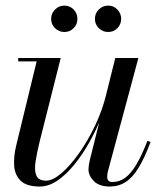

<svg xmlns="http://www.w3.org/2000/svg" viewBox="-20 -672 608 702"><path d="M125.5 10Q77.5 10 55.8 -11Q34 -32 31.8 -66.2Q29.5 -100.5 39.5 -141L114 -447.5H46.5V-460H202L124.5 -152.5Q115 -113.5 110 -81.5Q105 -49.5 112.8 -30.5Q120.5 -11.5 148.5 -11.5Q173 -11.5 204.8 -38.8Q236.5 -66 268.8 -111.5Q301 -157 327.8 -213.2Q354.5 -269.5 368.5 -327H378Q368.5 -287.5 350 -241.8Q331.5 -196 306.5 -151.5Q281.5 -107 251.8 -70.2Q222 -33.5 190 -11.8Q158 10 125.5 10ZM381.5 10Q342.5 10 323 -10Q303.5 -30 303.5 -52.5Q303.5 -58.5 304.8 -67.8Q306 -77 308 -85L401.5 -460H486L374 -43.5Q373 -39 372.5 -34.2Q372 -29.5 372 -25.5Q372 -6.5 390.5 -6.5Q416.5 -6.5 437.8 -22Q459 -37.5 478.8 -70.8Q498.5 -104 519 -157L530.5 -153Q509 -95.5 487.2 -59.5Q465.5 -23.5 439.8 -6.8Q414 10 381.5 10ZM375.5 -555Q355.5 -555 341.2 -569Q327 -583 327 -603Q327 -623 341.2 -637.2Q355.5 -651.5 375.5 -651.5Q395.5 -651.5 409.2 -637.2Q423 -623 423 -603Q423 -583 409.2 -569Q395.5 -555 375.5 -555ZM215.5 -555Q195.5 -555 181.2 -569Q167 -583 167 -603Q167 -623 181.2 -637.2Q195.5 -651.5 215.5 -651.5Q235.5 -651.5 249.2 -637.2Q263 -623 263 -603Q263 -583 249.2 -569Q235.5 -555 215.5 -555Z"/></svg>

Font: Bodoni Moda 18pt
Style: Italic
Weight: 400
Italic angle: -13°
Designer: Owen Earl
Foundry: indestructible type
Version: Version 2.005